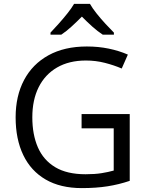

<svg xmlns="http://www.w3.org/2000/svg" viewBox="-20 -965 767 995"><path d="M402.8 -374H652.3V-27.8Q596.2 -8.8 536.9 0.5Q477.5 9.8 404.3 9.8Q293 9.8 216.6 -34.7Q140.1 -79.1 100.6 -161.4Q61 -243.7 61 -356.9Q61 -467.8 104.7 -550.3Q148.4 -632.8 231.2 -678.5Q314 -724.1 430.2 -724.1Q489.7 -724.1 543.2 -713.1Q596.7 -702.1 642.6 -682.1L610.8 -609.9Q571.3 -627 523.7 -639.2Q476.1 -651.4 425.3 -651.4Q337.9 -651.4 275.6 -615.2Q213.4 -579.1 180.4 -513.2Q147.5 -447.3 147.5 -356.9Q147.5 -267.6 176.3 -201.4Q205.1 -135.3 266.1 -98.6Q327.1 -62 423.3 -62Q471.7 -62 506.3 -67.6Q541 -73.2 569.3 -81.1V-299.8H402.8ZM446.3 -944.8Q458.5 -922.9 480.5 -895.3Q502.4 -867.7 526.9 -841.3Q551.3 -814.9 570.3 -795.9V-785.2H512.7Q486.3 -802.2 458.5 -827.1Q430.7 -852.1 404.3 -878.9Q377.9 -852.1 350.8 -827.4Q323.7 -802.7 297.4 -785.2H241.7V-795.9Q260.3 -815.4 283.9 -841.8Q307.6 -868.2 329.3 -895.5Q351.1 -922.9 363.8 -944.8Z"/></svg>

Font: Wonky
Style: Regular
Weight: 400
Designer: Monotype Design Team
Foundry: Monotype Imaging Inc.
Version: Version 3.000